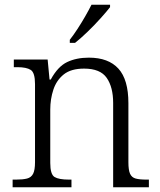

<svg xmlns="http://www.w3.org/2000/svg" viewBox="-20 -786 672 806"><path d="M33 0V-32H47Q76 -32 93.5 -36.5Q111 -41 119 -56.5Q127 -72 127 -105V-433Q127 -481 109 -492.5Q91 -504 53 -504H38V-536H180L188 -452H193Q223 -507 262 -525.5Q301 -544 353 -544Q435 -544 477 -498Q519 -452 519 -353V-105Q519 -72 526 -56.5Q533 -41 549.5 -36.5Q566 -32 595 -32H605V0H455V-354Q455 -420 428 -459Q401 -498 333 -498Q278 -498 247.5 -473.5Q217 -449 204 -409.5Q191 -370 191 -326V-102Q191 -54 209 -43Q227 -32 270 -32H280V0ZM273 -619Q288 -638 305 -664Q322 -690 337.5 -717Q353 -744 364 -766H442V-756Q429 -739 403 -710Q377 -681 347.5 -652.5Q318 -624 295 -606H273Z"/></svg>

Font: Noto Serif Myanmar Light
Style: Regular
Weight: 300
Designer: Ben Mitchell and the Monotype Design Team
Foundry: Monotype Imaging Inc.
Version: Version 2.106; ttfautohint (v1.8.4.7-5d5b)